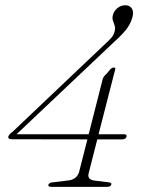

<svg xmlns="http://www.w3.org/2000/svg" viewBox="-20 -728 566 748"><path d="M380 -419.5Q382.5 -427.5 387.2 -432.8Q392 -438 396 -441.5L411 -459.5Q418 -465 424 -465Q431.5 -465 428.5 -456.5L364 -205H462.5Q475.5 -205 473 -195.5Q470 -185 455 -185H359L326 -55.5Q317 -27 352 -24L401 -18Q416.5 -17 413.5 -8.5Q410.5 0 396.5 0H181Q166 0 168.5 -8.5Q172.5 -17.5 188.5 -18L242 -24.5Q277.5 -27.5 287.5 -55.5L320.5 -185L27.5 -185.5Q8.5 -185.5 13 -197.5Q16 -205.5 30.5 -216L393.5 -560.5Q404.5 -570.5 413.5 -580.5Q422.5 -590.5 426 -603.5Q430 -617.5 426.8 -627.8Q423.5 -638 420 -647.8Q416.5 -657.5 420 -670Q424.5 -686 438 -696.8Q451.5 -707.5 468.5 -707.5Q485.5 -707.5 493.8 -694.5Q502 -681.5 495.5 -659.5Q487.5 -631.5 468.5 -609Q449.5 -586.5 416.5 -557L44.5 -205H325.5Z"/></svg>

Font: Fraunces 9pt Thin
Style: Italic
Weight: 100
Italic angle: -16°
Version: Version 1.000;[b76b70a41]